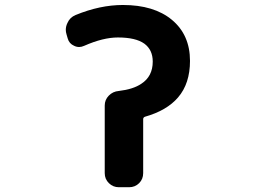

<svg xmlns="http://www.w3.org/2000/svg" viewBox="-20 -785 1040 785"><path d="M465.8 -19.5Q442.4 -19.5 425.3 -36.1Q408.2 -52.7 408.2 -77.1V-353.5Q408.2 -377 424.8 -394Q441.4 -411.1 465.8 -413.1Q524.4 -419.9 557.6 -442.4Q604.5 -472.7 604.5 -533.2Q604.5 -581.1 570.3 -606.4Q535.2 -631.8 461.9 -631.8Q401.4 -631.8 324.2 -597.7Q313.5 -592.8 303.7 -592.8Q293 -592.8 283.2 -597.7Q262.7 -606.4 256.8 -627.9L252 -644.5Q249 -654.3 249 -663.1Q249 -677.7 255.9 -691.4Q265.6 -713.9 289.1 -723.6Q388.7 -764.6 482.4 -764.6Q609.4 -764.6 682.6 -704.1Q756.8 -642.6 756.8 -536.1Q756.8 -443.4 708 -386.7Q662.1 -333 572.3 -307.6Q565.4 -304.7 565.4 -297.9V-77.1Q565.4 -52.7 548.8 -36.1Q532.2 -19.5 507.8 -19.5Z"/></svg>

Font: Rounded Mgen+ 1m bold
Style: Bold
Weight: 700
Designer: [Source Han Sans]
Ryoko NISHIZUKA  (kana & ideographs); Paul D. Hunt (Latin, Greek & Cyrillic); Wenlong ZHANG  (bopomofo
Version: Version 1.059.20150602